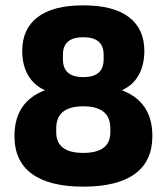

<svg xmlns="http://www.w3.org/2000/svg" viewBox="-20 -686 622 717"><path d="M291 11Q165 11 99.5 -36.5Q34 -84 34 -178Q34 -306 148 -349Q107 -367 85 -405Q63 -443 63 -496Q63 -578 120.5 -622Q178 -666 291 -666Q404 -666 461.5 -622Q519 -578 519 -496Q519 -443 497.5 -405Q476 -367 435 -349Q549 -306 549 -178Q549 -84 483.5 -36.5Q418 11 291 11ZM291 -398Q367 -398 367 -464V-482Q367 -547 291 -547Q215 -547 215 -482V-464Q215 -398 291 -398ZM291 -115Q392 -115 392 -192V-207Q392 -289 291 -289Q190 -289 190 -207V-192Q190 -115 291 -115Z"/></svg>

Font: Sofia Sans Semi Condensed Black
Style: Regular
Weight: 900
Designer: Botio Nikoltchev, Ani Petrova
Foundry: lettersoup
Version: Version 4.100; ttfautohint (v1.8.4.7-5d5b)